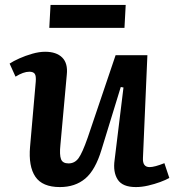

<svg xmlns="http://www.w3.org/2000/svg" viewBox="-20 -745 717 779"><path d="M19 -487Q34 -497 58.5 -508Q83 -519 111 -527Q139 -535 163 -535Q209 -535 232.5 -511.5Q256 -488 251 -442L225 -156Q221 -117 227.5 -99.5Q234 -82 258 -82Q283 -82 298.5 -103Q314 -124 336 -187L449 -521H578L560 -104Q558 -67 587 -67Q607 -67 647 -83L667 -23Q653 -15 630 -6.5Q607 2 581 8Q555 14 531 14Q477 14 457.5 -16.5Q438 -47 445 -96L481 -390L470 -392L392 -138Q367 -55 326 -20.5Q285 14 223 14Q152 14 123.5 -28Q95 -70 102 -150L125 -413Q127 -437 121 -445.5Q115 -454 99 -454Q75 -454 43 -434ZM185 -725H490L485 -632H180Z"/></svg>

Font: Literata 7pt SemiBold
Style: Italic
Weight: 600
Italic angle: -2°
Designer: Latin by Veronika Burian and Jose Scaglione. Greek by Irene Vlachou. Cyrillic by Vera Evstafieva
Foundry: TypeTogether
Version: Version 3.002